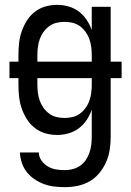

<svg xmlns="http://www.w3.org/2000/svg" viewBox="-20 -548 540 791"><path d="M248 223Q226 223 204 220.5Q182 218 161.5 210.5Q141 203 122.5 190.5Q104 178 90.5 161Q77 144 70 123Q63 102 62 80H140Q140 98 151 113.5Q162 129 177.5 138Q193 147 211 150Q229 153 248 153Q264 153 280.5 148.5Q297 144 310.5 134.5Q324 125 333.5 111Q343 97 348.5 81Q354 65 356 48.5Q358 32 358 15V-96Q350 -73 336.5 -53Q323 -33 304 -19Q285 -5 262 1.5Q239 8 215 8Q190 8 166 1Q142 -6 122.5 -21.5Q103 -37 90 -58Q77 -79 69 -102.5Q61 -126 58.5 -150.5Q56 -175 56 -200V-226H19V-294H56V-320Q56 -345 58.5 -369.5Q61 -394 69 -417.5Q77 -441 90 -462Q103 -483 122.5 -498.5Q142 -514 166 -521Q190 -528 215 -528Q239 -528 262 -521.5Q285 -515 304 -501Q323 -487 336.5 -467Q350 -447 358 -424V-520H436V-294H481V-226H436V15Q436 42 432 68.5Q428 95 417.5 119Q407 143 390 164Q373 185 350 198.5Q327 212 300.5 217.5Q274 223 248 223ZM134 -294H358V-320Q358 -337 356 -353.5Q354 -370 348.5 -386Q343 -402 333 -416Q323 -430 309.5 -440Q296 -450 279.5 -454Q263 -458 246 -458Q229 -458 212.5 -454Q196 -450 182.5 -440Q169 -430 159 -416Q149 -402 143.5 -386Q138 -370 136 -353.5Q134 -337 134 -320ZM246 -62Q263 -62 279.5 -66Q296 -70 309.5 -80Q323 -90 333 -104Q343 -118 348.5 -134Q354 -150 356 -166.5Q358 -183 358 -200V-226H134V-200Q134 -183 136 -166.5Q138 -150 143.5 -134Q149 -118 159 -104Q169 -90 182.5 -80Q196 -70 212.5 -66Q229 -62 246 -62Z"/></svg>

Font: Iosevka Term Curly
Style: Regular
Weight: 400
Designer: Belleve Invis
Foundry: Belleve Invis
Version: Version 32.3.0